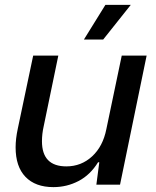

<svg xmlns="http://www.w3.org/2000/svg" viewBox="-20 -757 639 787"><path d="M44 -153Q44 -188 53 -230L116 -529H219L159 -239Q152 -208 152 -178Q152 -75 252 -75Q313 -75 357.5 -116Q402 -157 416 -228L479 -529H581L472 0H375L387 -92H382Q350 -40 302 -15Q254 10 199 10Q125 10 84.5 -32Q44 -74 44 -153ZM412 -737H516L403 -595H324Z"/></svg>

Font: Mona Sans Medium
Style: Italic
Weight: 500
Italic angle: -11.7°
Designer: Deni Anggara
Foundry: GitHub
Version: Version 2.000